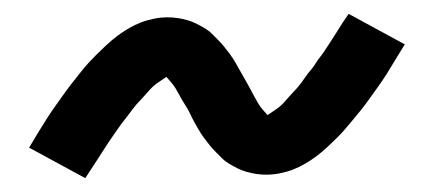

<svg xmlns="http://www.w3.org/2000/svg" viewBox="-20 -436 640 277"><path d="M103 -179 22 -223Q29 -235 35.5 -245.5Q42 -256 48 -265.5Q54 -275 60.5 -284Q67 -293 73 -301.5Q79 -310 85 -317.5Q91 -325 96.5 -332Q102 -339 107.5 -345Q113 -351 118.5 -356.5Q124 -362 132.5 -370Q141 -378 149 -384Q157 -390 165.5 -395Q174 -400 183 -403.5Q192 -407 202 -409Q212 -411 222 -411Q229 -411 236 -410Q243 -409 250 -407Q257 -405 263 -402Q269 -399 275 -395.5Q281 -392 285.5 -387.5Q290 -383 294.5 -378.5Q299 -374 303.5 -368.5Q308 -363 312 -357.5Q316 -352 319.5 -346Q323 -340 326 -334.5Q329 -329 332 -324Q335 -319 339 -311.5Q343 -304 346.5 -297.5Q350 -291 353 -286Q356 -281 361.5 -275Q367 -269 367 -268H363L369 -272Q375 -276 380 -279.5Q385 -283 390 -288.5Q395 -294 397.5 -297Q400 -300 403 -303Q406 -306 409 -309.5Q412 -313 415 -317Q418 -321 421 -325.5Q424 -330 428 -334.5Q432 -339 435 -344Q438 -349 442 -354Q446 -359 449.5 -364.5Q453 -370 457 -376Q461 -382 465 -388.5Q469 -395 473.5 -402Q478 -409 483 -416L564 -372Q557 -361 550.5 -350Q544 -339 538 -329.5Q532 -320 525.5 -311Q519 -302 513 -293.5Q507 -285 501 -277.5Q495 -270 489.5 -263.5Q484 -257 478.5 -250.5Q473 -244 467.5 -238.5Q462 -233 453.5 -225Q445 -217 437 -211Q429 -205 420.5 -200Q412 -195 403 -191.5Q394 -188 384 -186Q374 -184 364 -184Q357 -184 350 -185Q343 -186 336 -188Q329 -190 323 -193Q317 -196 311 -199.5Q305 -203 300.5 -207.5Q296 -212 291.5 -216.5Q287 -221 282.5 -226.5Q278 -232 274 -237.5Q270 -243 266.5 -249Q263 -255 260 -260.5Q257 -266 254.5 -271.5Q252 -277 247.5 -284Q243 -291 239.5 -297.5Q236 -304 233 -309Q230 -314 224.5 -320Q219 -326 219 -327Q219 -328 220 -328Q221 -328 222 -328Q223 -328 223 -327L217 -323Q211 -319 206 -315.5Q201 -312 196 -306.5Q191 -301 188.5 -298Q186 -295 183 -292Q180 -289 177 -285.5Q174 -282 171 -278Q168 -274 165 -270Q162 -266 158 -261Q154 -256 151 -251.5Q148 -247 144 -241.5Q140 -236 136.5 -230.5Q133 -225 129 -219Q125 -213 121 -206.5Q117 -200 112.5 -193.5Q108 -187 103 -179Z"/></svg>

Font: Iosevka Aile Medium Oblique
Style: Regular
Weight: 500
Italic angle: -9°
Designer: Belleve Invis
Foundry: Belleve Invis
Version: Version 31.1.0; ttfautohint (v1.8.4)